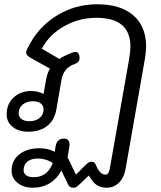

<svg xmlns="http://www.w3.org/2000/svg" viewBox="-20 -604 749 895"><path d="M34 192Q34 144 70 115.5Q106 87 164 87Q205 87 235 104L239 79Q245 42 278 42Q304 42 304 70Q304 78 303 82L295 129L334 210L378 166Q387 157 393 153.5Q399 150 407 150Q420 150 425 161L432 176Q448 210 471 210Q480 210 484.5 203.5Q489 197 492 181L582 -329Q588 -364 588 -386Q588 -454 548.5 -487.5Q509 -521 429 -521Q348 -521 278.5 -481.5Q209 -442 175 -377L257 -329Q265 -336 284.5 -345Q304 -354 318 -359Q327 -362 332 -362Q341 -362 346 -354Q351 -346 351 -334Q351 -313 329 -306Q302 -297 286.5 -278Q271 -259 266 -229L243 -95Q234 -43 199.5 -16.5Q165 10 112 10Q67 10 39 -12.5Q11 -35 11 -71Q11 -119 43.5 -149.5Q76 -180 127 -180Q140 -180 156.5 -176Q173 -172 183 -166L194 -228Q198 -249 201.5 -259.5Q205 -270 213 -284L120 -336Q102 -347 102 -358Q102 -365 105 -371.5Q108 -378 109 -380Q155 -475 241.5 -529.5Q328 -584 433 -584Q542 -584 601.5 -532.5Q661 -481 661 -387Q661 -362 655 -327L566 180Q559 223 535 247Q511 271 477 271Q450 271 431.5 259Q413 247 394 214L349 257Q339 266 334.5 268.5Q330 271 321 271Q304 271 297 255L266 191Q246 229 212 250Q178 271 133 271Q90 271 62 248.5Q34 226 34 192ZM183 -94Q183 -112 170 -122Q157 -132 134 -132Q104 -132 85.5 -116.5Q67 -101 67 -76Q67 -59 80.5 -49Q94 -39 117 -39Q146 -39 164.5 -54Q183 -69 183 -94ZM226 156Q195 135 156 135Q125 135 107.5 149.5Q90 164 90 189Q90 205 102.5 213.5Q115 222 137 222Q201 222 226 156Z"/></svg>

Font: Kodchasan
Style: Italic
Weight: 400
Italic angle: -10°
Version: Version 1.000; ttfautohint (v1.6)